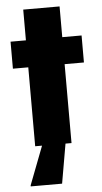

<svg xmlns="http://www.w3.org/2000/svg" viewBox="-58 -694 490 921"><g transform="rotate(-5 187.0 -234.0)"><path d="M265 -510H358V-380H265V0H236L203 190H52V185L123 0H90V-380H16V-510H90V-658H265Z"/></g></svg>

Font: Saira Semi Condensed ExtraBold
Style: Regular
Weight: 800
Width: 4
Designer: Hector Gatti with collaboration of the Omnibus-Type team
Foundry: Omnibus-Type
Version: Version 1.001; ttfautohint (v1.8)